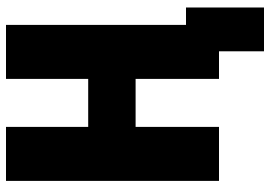

<svg xmlns="http://www.w3.org/2000/svg" viewBox="-150 -600 900 640"><g transform="rotate(-90 300.0 -280.0)"><path d="M17 0V-710H197V-436H357V-710H537V-110H595V150H449V0H357V-278H197V0Z"/></g></svg>

Font: Geist Mono Black
Style: Regular
Weight: 900
Monospace: yes
Designer: Basement.studio, Andrés Briganti, Mateo Zaragoza
Foundry: Basement.studio, Vercel, Andrés Briganti, Guido Ferreyra, Mateo Zaragoza
Version: Version 1.500; ttfautohint (v1.8.4.7-5d5b)